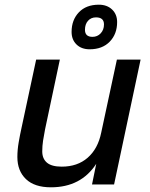

<svg xmlns="http://www.w3.org/2000/svg" viewBox="-20 -786 640 818"><path d="M197 12Q127 12 90.5 -23Q54 -58 54 -117Q54 -147 59.5 -179Q65 -211 71 -238L134 -532H235L172 -235Q167 -210 163.5 -187Q160 -164 160 -141Q160 -110 180 -93Q200 -76 243 -76Q310 -76 353.5 -114Q397 -152 411 -220L478 -532H579L466 0H372L390 -88Q325 12 197 12ZM362 -576Q327 -576 306 -596.5Q285 -617 285 -650Q285 -701 316 -733.5Q347 -766 401 -766Q436 -766 457.5 -745.5Q479 -725 479 -692Q479 -641 447.5 -608.5Q416 -576 362 -576ZM374 -629Q395 -629 409 -644Q423 -659 423 -682Q423 -712 389 -712Q368 -712 355 -697.5Q342 -683 342 -659Q342 -629 374 -629Z"/></svg>

Font: Geist Mono Medium
Style: Italic
Weight: 500
Italic angle: -12°
Monospace: yes
Designer: Basement.studio, Andrés Briganti, Mateo Zaragoza
Foundry: Basement.studio, Vercel, Andrés Briganti, Guido Ferreyra, Mateo Zaragoza
Version: Version 1.500; ttfautohint (v1.8.4.7-5d5b)